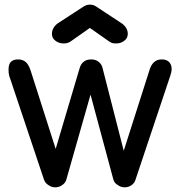

<svg xmlns="http://www.w3.org/2000/svg" viewBox="-20 -801 768 821"><path d="M215.8 0Q200.2 0 186.5 -9.8Q172.9 -18.6 168 -33.2Q119.1 -180.7 19.5 -476.6Q15.6 -492.2 16.6 -504.9Q16.6 -517.6 20.5 -527.3Q29.3 -546.9 57.6 -546.9Q77.1 -546.9 89.8 -536.1Q101.6 -526.4 110.4 -501Q152.3 -370.1 236.3 -107.4Q227.5 -107.4 201.2 -107.4Q230.5 -207 320.3 -508.8Q325.2 -526.4 336.9 -536.1Q348.6 -546.9 370.1 -546.9Q389.6 -546.9 402.3 -536.1Q415 -526.4 418.9 -508.8Q451.2 -382.8 515.6 -130.9Q512.7 -130.9 501 -130.9Q530.3 -223.6 619.1 -501Q632.8 -546.9 670.9 -546.9Q699.2 -546.9 709 -527.3Q713.9 -518.6 713.9 -505.9Q713.9 -493.2 708 -476.6Q658.2 -329.1 559.6 -33.2Q555.7 -18.6 543 -9.8Q530.3 0 512.7 0Q497.1 0 483.4 -9.8Q468.8 -18.6 464.8 -33.2Q430.7 -160.2 362.3 -414.1Q364.3 -414.1 372.1 -414.1Q344.7 -318.4 263.7 -33.2Q259.8 -18.6 246.1 -9.8Q233.4 0 215.8 0ZM252.9 -615.2Q231.4 -615.2 216.8 -627Q202.1 -637.7 202.1 -656.2Q202.1 -681.6 225.6 -700.2Q263.7 -724.6 337.9 -773.4Q350.6 -781.2 364.3 -781.2Q372.1 -781.2 377.9 -779.3Q383.8 -778.3 390.6 -773.4Q427.7 -749 502 -700.2Q526.4 -681.6 526.4 -656.2Q526.4 -637.7 511.7 -627Q498 -615.2 475.6 -615.2Q465.8 -615.2 459 -617.2Q451.2 -620.1 443.4 -626Q417 -644.5 364.3 -681.6Q344.7 -668 285.2 -626Q271.5 -615.2 252.9 -615.2Z"/></svg>

Font: Abed
Style: Bold
Weight: 700
Designer: Johan Aakerlund
Version: Version 3.105